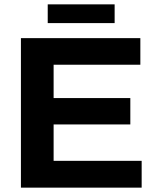

<svg xmlns="http://www.w3.org/2000/svg" viewBox="-20 -861 723 881"><path d="M76 0V-686H624V-564H226V-411H578V-290H226V-123H630V0ZM199 -755V-841H506V-755Z"/></svg>

Font: Archivo SemiBold
Style: Bold
Weight: 700
Version: Version 2.001